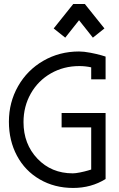

<svg xmlns="http://www.w3.org/2000/svg" viewBox="-20 -927 595 957"><path d="M305.2 -739.3 247.6 -785.2 345.2 -907.2H402.8L500.5 -785.2L442.9 -739.3L374 -826.2ZM97.2 -318.4Q97.2 -209 166.7 -136Q236.3 -63 342.8 -63Q356.4 -63 379.4 -67.6Q402.3 -72.3 418.5 -77.1L434.6 -82V-292H287.1V-363.8H506.3V-34.7Q434.6 9.8 344.7 9.8Q251.5 9.8 178 -33Q104.5 -75.7 64.5 -150.9Q24.4 -226.1 24.4 -320.3Q24.4 -417 70.1 -497.3Q115.7 -577.6 196 -624Q276.4 -670.4 374 -670.4Q397.9 -670.4 430.9 -664.1Q463.9 -657.7 485.4 -651.4L506.3 -645V-531.7H434.6V-591.3Q405.8 -597.7 375.5 -597.7Q297.4 -597.7 233.6 -561.3Q169.9 -524.9 133.5 -460.7Q97.2 -396.5 97.2 -318.4Z"/></svg>

Font: Eligible
Style: Regular
Weight: 500
Version: Version 1.1